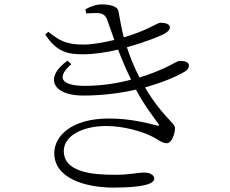

<svg xmlns="http://www.w3.org/2000/svg" viewBox="-20 -806 1040 870"><path d="M359 -560C407 -560 462 -569 515 -581C534 -532 554 -486 574 -445C510 -428 439 -417 366 -417C250 -417 238 -459 303 -515L286 -531C180 -457 216 -373 356 -373C445 -373 526 -384 596 -400C635 -326 679 -272 696 -247C703 -237 703 -234 689 -238C640 -250 568 -269 473 -269C306 -269 226 -191 226 -112C226 6 375 44 493 44C626 44 679 28 679 3C679 -12 661 -24 634 -24C599 -24 572 -14 501 -14C402 -14 269 -24 269 -122C269 -190 353 -235 461 -235C544 -235 624 -209 662 -191C698 -174 713 -157 736 -157C758 -157 773 -200 773 -226C773 -249 715 -278 637 -410C716 -432 777 -458 815 -480C832 -490 836 -499 836 -509C836 -524 819 -530 797 -530C779 -530 772 -518 717 -494C688 -481 652 -467 612 -455C586 -505 568 -552 555 -592C639 -615 711 -644 730 -656C743 -665 750 -673 750 -682C749 -698 727 -703 708 -703C691 -703 650 -668 541 -637C530 -677 524 -718 517 -754C513 -779 475 -786 443 -786C416 -786 395 -779 367 -764L371 -745C386 -746 402 -747 419 -747C449 -746 459 -735 467 -713L498 -625C449 -613 394 -604 359 -604C277 -604 247 -624 199 -662L185 -650C239 -565 296 -560 359 -560Z"/></svg>

Font: Source Han Serif CN Light
Style: Regular
Weight: 300
Designer: Ryoko NISHIZUKA 西塚涼子 (kana & ideographs); Frank Grießhammer (Latin, Greek & Cyrillic); Wenlong ZHANG 张文龙 (bopomofo); San
Foundry: Adobe
Version: Version 2.003;hotconv 1.1.1;makeotfexe 2.6.0